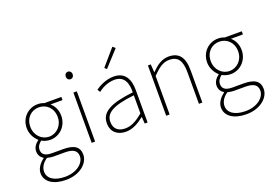

<svg xmlns="http://www.w3.org/2000/svg" viewBox="-137 -1227 2695 1891"><g transform="rotate(-20 1210.5 -281.5)"><path d="M275 257C423 257 518 169 518 80C518 -1 465 -38 349 -38H232C151 -38 129 -71 129 -111C129 -147 151 -172 175 -191C199 -176 234 -167 264 -167C366 -167 445 -249 445 -354C445 -414 420 -463 383 -494H509V-527H333C318 -533 294 -540 264 -540C163 -540 83 -461 83 -354C83 -290 117 -238 150 -209V-205C127 -189 92 -156 92 -108C92 -68 112 -40 139 -24V-20C90 15 59 64 59 110C59 198 141 257 275 257ZM264 -200C188 -200 121 -263 121 -354C121 -449 186 -507 264 -507C343 -507 408 -448 408 -354C408 -263 341 -200 264 -200ZM277 225C162 225 97 177 97 107C97 68 118 24 170 -11C199 -4 227 -2 234 -2H354C437 -2 481 22 481 84C481 153 403 225 277 225Z M635 0H671V-527H635ZM654 -660C674 -660 690 -675 690 -701C690 -723 674 -739 654 -739C633 -739 618 -723 618 -701C618 -675 633 -660 654 -660Z M993 13C1063 13 1129 -26 1183 -70H1186L1191 0H1221V-341C1221 -448 1183 -540 1059 -540C973 -540 900 -496 867 -472L885 -443C919 -470 982 -507 1057 -507C1166 -507 1188 -414 1185 -329C948 -302 841 -247 841 -130C841 -30 911 13 993 13ZM996 -20C932 -20 878 -50 878 -131C878 -220 956 -273 1185 -298V-109C1116 -50 1059 -20 996 -20ZM1025 -631 1177 -797 1150 -820 1004 -651Z M1416 0H1452V-403C1519 -472 1567 -507 1632 -507C1722 -507 1759 -450 1759 -334V0H1795V-339C1795 -475 1744 -540 1636 -540C1563 -540 1508 -498 1454 -443H1452L1446 -527H1416Z M2166 257C2314 257 2409 169 2409 80C2409 -1 2356 -38 2240 -38H2123C2042 -38 2020 -71 2020 -111C2020 -147 2042 -172 2066 -191C2090 -176 2125 -167 2155 -167C2257 -167 2336 -249 2336 -354C2336 -414 2311 -463 2274 -494H2400V-527H2224C2209 -533 2185 -540 2155 -540C2054 -540 1974 -461 1974 -354C1974 -290 2008 -238 2041 -209V-205C2018 -189 1983 -156 1983 -108C1983 -68 2003 -40 2030 -24V-20C1981 15 1950 64 1950 110C1950 198 2032 257 2166 257ZM2155 -200C2079 -200 2012 -263 2012 -354C2012 -449 2077 -507 2155 -507C2234 -507 2299 -448 2299 -354C2299 -263 2232 -200 2155 -200ZM2168 225C2053 225 1988 177 1988 107C1988 68 2009 24 2061 -11C2090 -4 2118 -2 2125 -2H2245C2328 -2 2372 22 2372 84C2372 153 2294 225 2168 225Z"/></g></svg>

Font: Noto Sans CJK HK Thin
Style: Regular
Weight: 100
Designer: Ryoko NISHIZUKA 西塚涼子 (kana, bopomofo & ideographs); Paul D. Hunt (Latin, Greek & Cyrillic); Sandoll Communications 산돌커뮤니
Foundry: Adobe
Version: Version 2.004;hotconv 1.0.118;makeotfexe 2.5.65603